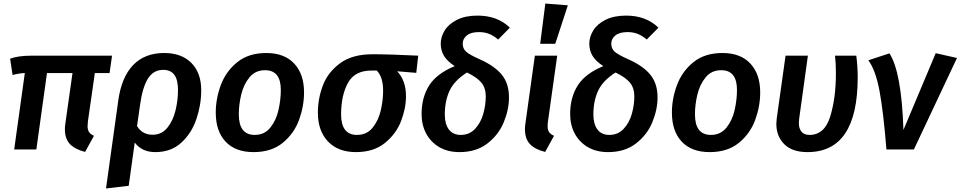

<svg xmlns="http://www.w3.org/2000/svg" viewBox="-20 -843 5418 1083"><path d="M476 -159Q474 -139 474 -132Q474 -111 482 -98.5Q490 -86 510 -77L460 14Q402 -1 374 -31Q346 -61 346 -114Q346 -130 349 -149L389 -431H245L185 0H60L120 -431Q89 -430 51 -420L37 -512Q82 -529 159 -529H612L598 -431H515Z M1115 -334Q1115 -252 1088 -172Q1061 -92 1003 -38.5Q945 15 856 15Q817 15 788 1Q759 -13 740 -39L706 205L578 220L647 -275Q665 -407 730.5 -475.5Q796 -544 906 -544Q1004 -544 1059.5 -488Q1115 -432 1115 -334ZM984 -334Q984 -394 963 -421.5Q942 -449 901 -449Q846 -449 815 -400.5Q784 -352 770 -251L753 -132Q782 -83 841 -83Q892 -83 924 -122.5Q956 -162 970 -220Q984 -278 984 -334Z M1197 -208Q1197 -286 1225.5 -363Q1254 -440 1318 -492Q1382 -544 1482 -544Q1584 -544 1639.5 -484.5Q1695 -425 1695 -322Q1695 -244 1667 -167Q1639 -90 1575 -37.5Q1511 15 1410 15Q1308 15 1252.5 -44Q1197 -103 1197 -208ZM1564 -336Q1564 -447 1475 -447Q1420 -447 1387 -406.5Q1354 -366 1340.5 -309Q1327 -252 1327 -198Q1327 -82 1417 -82Q1472 -82 1505 -123.5Q1538 -165 1551 -223Q1564 -281 1564 -336Z M1773 -208Q1773 -286 1801 -360.5Q1829 -435 1898 -486Q1967 -537 2081 -537Q2179 -537 2339 -529L2328 -432L2220 -441Q2243 -418 2256.5 -382.5Q2270 -347 2270 -300Q2270 -232 2242 -159.5Q2214 -87 2150.5 -36Q2087 15 1988 15Q1887 15 1830 -45Q1773 -105 1773 -208ZM2141 -331Q2141 -409 2105 -445H2077Q1982 -446 1943 -376Q1904 -306 1904 -196Q1904 -140 1926.5 -111Q1949 -82 1993 -82Q2049 -82 2082 -123Q2115 -164 2128 -221Q2141 -278 2141 -331Z M2856 -687 2790 -620Q2764 -642 2738.5 -652Q2713 -662 2682 -662Q2636 -662 2613 -643Q2590 -624 2590 -597Q2590 -569 2608.5 -552Q2627 -535 2683 -510Q2769 -472 2810 -422Q2851 -372 2851 -294Q2851 -225 2821.5 -153.5Q2792 -82 2729 -33.5Q2666 15 2572 15Q2506 15 2458 -13Q2410 -41 2384 -89.5Q2358 -138 2358 -200Q2358 -293 2400.5 -360.5Q2443 -428 2545 -470Q2502 -498 2484 -528.5Q2466 -559 2466 -597Q2466 -635 2488.5 -671.5Q2511 -708 2558 -731.5Q2605 -755 2674 -755Q2786 -755 2856 -687ZM2489 -197Q2489 -143 2512 -112.5Q2535 -82 2579 -82Q2628 -82 2660 -116.5Q2692 -151 2706 -201Q2720 -251 2720 -299Q2720 -346 2696 -376Q2672 -406 2614 -434Q2543 -389 2516 -331.5Q2489 -274 2489 -197Z M3071 -159Q3069 -148 3069 -131Q3069 -110 3077 -98Q3085 -86 3105 -77L3055 14Q2996 -1 2968.5 -31Q2941 -61 2941 -114Q2941 -130 2944 -149L2997 -529H3123ZM3183 -813 3112 -596H3027L3056 -823Z M3694 -687 3628 -620Q3602 -642 3576.5 -652Q3551 -662 3520 -662Q3474 -662 3451 -643Q3428 -624 3428 -597Q3428 -569 3446.5 -552Q3465 -535 3521 -510Q3607 -472 3648 -422Q3689 -372 3689 -294Q3689 -225 3659.5 -153.5Q3630 -82 3567 -33.5Q3504 15 3410 15Q3344 15 3296 -13Q3248 -41 3222 -89.5Q3196 -138 3196 -200Q3196 -293 3238.5 -360.5Q3281 -428 3383 -470Q3340 -498 3322 -528.5Q3304 -559 3304 -597Q3304 -635 3326.5 -671.5Q3349 -708 3396 -731.5Q3443 -755 3512 -755Q3624 -755 3694 -687ZM3327 -197Q3327 -143 3350 -112.5Q3373 -82 3417 -82Q3466 -82 3498 -116.5Q3530 -151 3544 -201Q3558 -251 3558 -299Q3558 -346 3534 -376Q3510 -406 3452 -434Q3381 -389 3354 -331.5Q3327 -274 3327 -197Z M3770 -208Q3770 -286 3798.5 -363Q3827 -440 3891 -492Q3955 -544 4055 -544Q4157 -544 4212.5 -484.5Q4268 -425 4268 -322Q4268 -244 4240 -167Q4212 -90 4148 -37.5Q4084 15 3983 15Q3881 15 3825.5 -44Q3770 -103 3770 -208ZM4137 -336Q4137 -447 4048 -447Q3993 -447 3960 -406.5Q3927 -366 3913.5 -309Q3900 -252 3900 -198Q3900 -82 3990 -82Q4045 -82 4078 -123.5Q4111 -165 4124 -223Q4137 -281 4137 -336Z M4818 -407Q4818 15 4535 15Q4448 15 4403.5 -30Q4359 -75 4359 -144Q4359 -153 4361 -173L4411 -529H4537L4488 -175Q4486 -157 4486 -150Q4486 -118 4501 -100Q4516 -82 4546 -82Q4631 -82 4663 -186Q4695 -290 4695 -428Q4695 -487 4690 -529H4810Q4818 -467 4818 -407Z M5076 -110 5258 -543 5378 -516 5135 0H4980Q4963 -212 4941 -330Q4919 -448 4878 -503L4997 -542Q5065 -438 5076 -110Z"/></svg>

Font: FiraGO Medium
Style: Italic
Weight: 500
Italic angle: -8°
Designer: bBox Type GmbH
Foundry: bBox Type GmbH
Version: Version 1.001